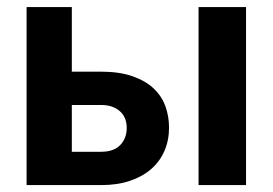

<svg xmlns="http://www.w3.org/2000/svg" viewBox="-20 -536 790 556"><path d="M188 -515.5V-328.5H272Q326 -328.5 363.8 -315.2Q401.5 -302 425 -279.8Q448.5 -257.5 459 -228.2Q469.5 -199 469.5 -166.5Q469.5 -129.5 456.2 -99Q443 -68.5 417.8 -46.5Q392.5 -24.5 356 -12.2Q319.5 0 273 0H57V-515.5ZM692.5 -515.5V0H555V-515.5ZM188 -232V-96.5H272.5Q309.5 -96.5 328.2 -116Q347 -135.5 347 -166Q347 -179 342.8 -191Q338.5 -203 329.2 -212Q320 -221 306 -226.5Q292 -232 272.5 -232Z"/></svg>

Font: Lato Heavy
Style: Regular
Weight: 800
Designer: Lukasz Dziedzic
Foundry: tyPoland Lukasz Dziedzic
Version: Version 2.007; 2014-02-27